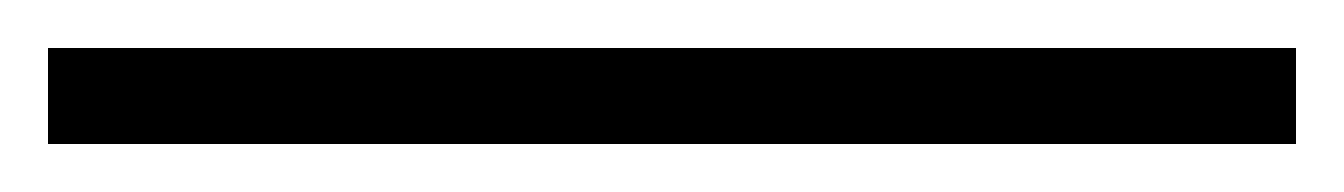

<svg xmlns="http://www.w3.org/2000/svg" viewBox="-20 98 560 80"><path d="M0 158V118H520V158Z"/></svg>

Font: Old Standard TT
Style: Regular
Weight: 400
Designer: Alexey Kryukov <alexios@thessalonica.org.ru>
Version: Version 1.0